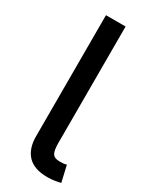

<svg xmlns="http://www.w3.org/2000/svg" viewBox="-191 -777 663 828"><g transform="rotate(30 140.5 -362.5)"><path d="M204.1 3.9Q138.7 3.9 106.7 -29.5Q74.7 -63 74.7 -124.5V-727.5H172.4V-146Q172.4 -110.4 181.4 -95.7Q190.4 -81.1 216.8 -81.1Q230.5 -81.1 237.8 -82Q245.1 -83 251 -85L269.5 -4.9Q257.8 -1.5 240.2 1.2Q222.7 3.9 204.1 3.9Z"/></g></svg>

Font: Inter Cardless
Style: Regular
Weight: 400
Designer: Rasmus Andersson
Foundry: rsms
Version: Version 4.001;git-9221beed3